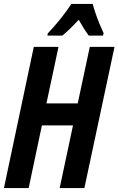

<svg xmlns="http://www.w3.org/2000/svg" viewBox="-22 -951 599 971"><path d="M-2 0 148.9 -713.9H273.9L212.9 -428.2H371.1L432.1 -713.9H557.1L404.8 0H279.8L347.2 -316.9H189.9L123 0ZM217.8 -771 219.7 -782.2Q252.9 -816.9 283.2 -854.7Q313.5 -892.6 338.9 -931.2H446.8Q451.7 -912.1 460.9 -884.8Q470.2 -857.4 481.4 -830.1Q492.7 -802.7 502 -783.2L499 -771H426.8Q402.8 -803.2 376 -851.1Q329.1 -799.8 293 -771Z"/></svg>

Font: Open Sans Condensed
Style: Bold Italic
Weight: 700
Width: 3
Italic angle: -12°
Designer: Monotype Design Team
Foundry: Monotype Imaging Inc.
Version: Version 3.003; ttfautohint (v1.8.4)